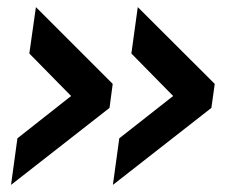

<svg xmlns="http://www.w3.org/2000/svg" viewBox="-20 -520 641 540"><path d="M297.5 0 315.5 -131 467 -250 349.5 -369.5 367.5 -500 584 -284 574.5 -216.5ZM11 0 29 -131 180 -250 62.5 -369.5 81 -500 297 -284 288 -216.5Z"/></svg>

Font: Mohave Light SemiBold
Style: Italic
Weight: 600
Italic angle: -8°
Version: Version 2.003